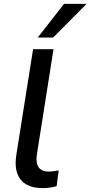

<svg xmlns="http://www.w3.org/2000/svg" viewBox="-20 -958 465 987"><path d="M199 9Q121 9 86 -35Q51 -79 64 -162L150 -705H255L170 -166Q165 -136 170.5 -116Q176 -96 191 -86Q206 -76 231 -76Q244 -76 256.5 -78Q269 -80 282 -82L271 -1Q254 4 236 6.5Q218 9 199 9ZM174 -765 309 -938H425L253 -765Z"/></svg>

Font: Nunito Sans 10pt SemiBold
Style: Italic
Weight: 600
Italic angle: -9°
Designer: Vernon Adams
Foundry: Vernon Adams
Version: Version 3.101;gftools[0.9.27]